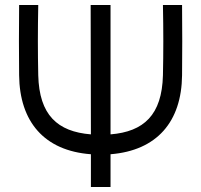

<svg xmlns="http://www.w3.org/2000/svg" viewBox="-20 -753 810 773"><path d="M134 -733H57C56 -629 56 -544 57 -450C59 -263 158 -146 346 -132V0H425V-132C612 -147 711 -263 713 -450C714 -544 714 -629 713 -733H636C638 -629 638 -544 636 -450C632 -290 559 -223 425 -212V-733H345L346 -212C211 -223 138 -290 134 -450C132 -544 132 -629 134 -733Z"/></svg>

Font: Kreadon Medium
Style: Regular
Weight: 500
Designer: kohakuno
Foundry: StudioGnu
Version: Version 1.000;Glyphs 3.1.2 (3151)